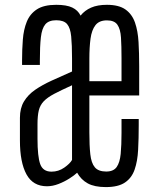

<svg xmlns="http://www.w3.org/2000/svg" viewBox="-20 -761 644 790"><path d="M415.5 8.8Q369.1 8.8 341.3 -6.3Q313.5 -21.5 297.4 -50.3Q286.1 -39.6 265.4 -26.4Q244.6 -13.2 220.5 -3.9Q196.3 5.4 173.3 5.4Q115.7 5.4 88.9 -43.7Q62 -92.8 62 -183.1V-276.4Q62 -315.9 78.6 -343.5Q95.2 -371.1 124.5 -391.4Q153.8 -411.6 192.9 -429.4Q231.9 -447.3 276.4 -466.8V-520Q276.4 -576.7 272.9 -611.3Q269.5 -646 256.1 -661.9Q242.7 -677.7 211.4 -677.7Q180.7 -677.7 166.5 -660.9Q152.3 -644 148.2 -607.4Q144 -570.8 144 -511.2V-493.7H70.8V-513.2Q70.8 -557.1 74 -598.1Q77.1 -639.2 90.1 -671.4Q103 -703.6 131.6 -722.4Q160.2 -741.2 211.4 -741.2Q253.9 -741.2 277.3 -730Q300.8 -718.8 311.5 -696.8Q328.6 -718.3 355 -729.7Q381.3 -741.2 419.9 -741.2Q469.2 -741.2 496.3 -721.9Q523.4 -702.6 535.4 -668.2Q547.4 -633.8 550 -588.1Q552.7 -542.5 552.7 -489.3V-368.2H347.7V-216.3Q347.7 -162.1 351.6 -126.2Q355.5 -90.3 370.1 -72.8Q384.8 -55.2 417 -55.2Q446.8 -55.2 460 -73.7Q473.1 -92.3 476.6 -127.9Q480 -163.6 480 -214.4V-271.5H550.8V-246.6Q550.8 -190.9 548.3 -144.3Q545.9 -97.7 533.9 -63.2Q522 -28.8 494.1 -10Q466.3 8.8 415.5 8.8ZM191.9 -54.7Q220.7 -54.7 244.4 -71.3Q268.1 -87.9 276.4 -103V-410.2Q231 -389.6 202.9 -374.8Q174.8 -359.9 159.9 -344.2Q145 -328.6 139.6 -306.6Q134.3 -284.7 134.3 -249.5V-190.4Q134.3 -116.7 145.5 -85.7Q156.7 -54.7 191.9 -54.7ZM347.7 -426.8H480V-521.5Q480 -571.8 477.8 -606.4Q475.6 -641.1 463.1 -659.2Q450.7 -677.2 419.9 -677.2Q388.2 -677.2 372.8 -657.5Q357.4 -637.7 352.5 -602.1Q347.7 -566.4 347.7 -519Z"/></svg>

Font: Antonio Thin
Style: Regular
Weight: 250
Designer: Vernon Adams
Foundry: Vernon Adams
Version: Version 1.002